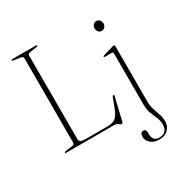

<svg xmlns="http://www.w3.org/2000/svg" viewBox="-208 -858 1187 1244"><g transform="rotate(-30 386.0 -236.0)"><path d="M235.5 -689 185.5 -682Q166 -680 166 -664.5V-40.5Q166 -14 206 -14H374.5Q416 -14 437 -30.5Q458 -47 475.5 -94.5L501.5 -163Q504.5 -170.5 510 -170.5Q517.5 -170.5 514.5 -160.5L474.5 8Q472 18.5 466 18.5Q456 18.5 447.2 9.2Q438.5 0 416 0H60.5Q52.5 0 52.5 -5Q52.5 -10 61.5 -11L111.5 -18Q131 -20 131 -35.5V-664.5Q131 -680 111.5 -682L61.5 -689Q52.5 -690 52.5 -695Q52.5 -700 60.5 -700H236.5Q244.5 -700 244.5 -695Q244.5 -690 235.5 -689ZM654 -568.5Q640 -568.5 630.5 -579.2Q621 -590 621 -605Q621 -620.5 630.8 -631.2Q640.5 -642 654 -642Q668 -642 677.8 -631Q687.5 -620 687.5 -605Q687.5 -590 677.8 -579.2Q668 -568.5 654 -568.5ZM680.5 -23Q680.5 8.5 689.5 36.2Q698.5 64 707.5 90.2Q716.5 116.5 716.5 144.5Q716.5 180 692 204Q667.5 228 626.5 228Q586.5 228 562.8 207.2Q539 186.5 539 158Q539 125.5 562 125.5Q583.5 125.5 583.5 153V163.5Q583.5 217 633 217Q662.5 217 677.8 200Q693 183 693 153.5Q693 125.5 682 100Q671 74.5 660 46.8Q649 19 649 -16V-402Q649 -413 639 -413H588.5Q580 -413 580 -417.5Q580 -421.5 588.5 -424L655.5 -444Q667 -448 672.5 -448Q680.5 -448 680.5 -438Z"/></g></svg>

Font: Fraunces 72pt S000 Thin
Style: Regular
Weight: 100
Version: Version 1.000; ttfautohint (v1.8.3)